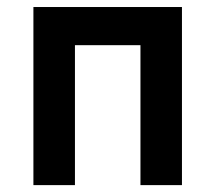

<svg xmlns="http://www.w3.org/2000/svg" viewBox="-20 -538 626 558"><path d="M388.2 0V-406.7H197.8V0H77.1V-517.6H508.8V0Z"/></svg>

Font: Cascadia Mono PL SemiBold
Style: Regular
Weight: 600
Monospace: yes
Designer: Aaron Bell
Foundry: Saja Typeworks
Version: Version 2404.023; ttfautohint (v1.8.4)